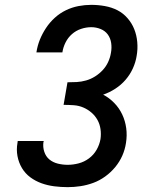

<svg xmlns="http://www.w3.org/2000/svg" viewBox="-20 -763 640 791"><path d="M259 8Q231 8 203.5 4.5Q176 1 151 -8Q126 -17 105 -32.5Q84 -48 70.5 -70.5Q57 -93 52 -120Q47 -147 52 -174Q52 -176 52.5 -178Q53 -180 53 -182H160Q160 -181 160 -180Q160 -179 159 -178Q156 -157 162.5 -137.5Q169 -118 183.5 -106Q198 -94 218 -89Q238 -84 259 -84Q281 -84 304 -90Q327 -96 346.5 -110.5Q366 -125 378 -146Q390 -167 394 -190Q397 -211 394 -231.5Q391 -252 381.5 -269Q372 -286 357 -299Q342 -312 323.5 -320Q305 -328 284 -329.5Q263 -331 242 -331L258 -424Q277 -424 296 -425Q315 -426 334.5 -431.5Q354 -437 371.5 -448Q389 -459 403 -474Q417 -489 425.5 -507.5Q434 -526 437 -545Q441 -566 438 -586Q435 -606 424 -621Q413 -636 394.5 -643.5Q376 -651 356 -651Q335 -651 314 -644Q293 -637 276.5 -622.5Q260 -608 250 -588Q240 -568 237 -547H130Q134 -574 144 -599Q154 -624 169.5 -647.5Q185 -671 206 -690Q227 -709 252 -721Q277 -733 303.5 -738Q330 -743 356 -743Q384 -743 412 -738Q440 -733 463.5 -721Q487 -709 505 -688.5Q523 -668 533 -643Q543 -618 545.5 -589.5Q548 -561 543 -533Q539 -507 527.5 -481.5Q516 -456 497.5 -434.5Q479 -413 455 -397.5Q431 -382 405 -373Q430 -360 450.5 -339Q471 -318 483.5 -291.5Q496 -265 500 -235Q504 -205 499 -174Q495 -147 484 -122Q473 -97 455 -75Q437 -53 413.5 -36Q390 -19 364 -9.5Q338 0 311.5 4Q285 8 259 8Z"/></svg>

Font: Iosevka Curly Slab SmBdEx
Style: Italic
Weight: 600
Width: 7
Italic angle: -9°
Monospace: yes
Designer: Belleve Invis
Foundry: Belleve Invis
Version: Version 11.1.0; ttfautohint (v1.8.3)